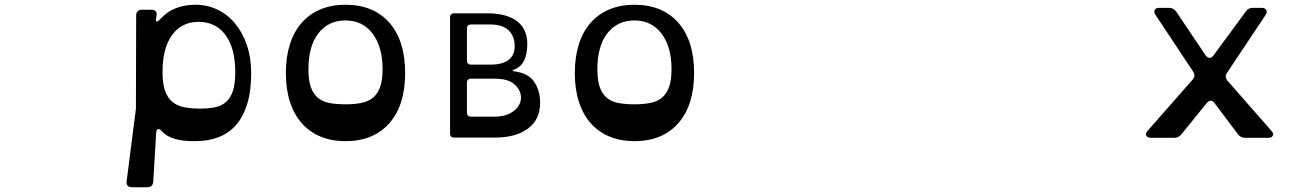

<svg xmlns="http://www.w3.org/2000/svg" viewBox="-20 -580 5450 808"><path d="M970 -277Q970 -377 929 -432.5Q888 -488 816 -488Q744 -488 704 -432.5Q664 -377 664 -277Q664 -227 675 -197Q686 -167 706.5 -150.5Q727 -134 756 -128.5Q785 -123 821 -123Q857 -123 884.5 -128.5Q912 -134 931 -150.5Q950 -167 960 -197Q970 -227 970 -277ZM625 184Q623 208 600 208H536Q510 208 513 182L552 -123L553 -514Q553 -539 578 -539H616Q644 -539 638 -512V-509Q630 -474 656 -501Q709 -560 803 -560Q852 -560 895 -539.5Q938 -519 969.5 -481Q1001 -443 1019 -390Q1037 -337 1037 -273Q1037 -196 1020 -141.5Q1003 -87 972 -52.5Q941 -18 898 -2Q855 14 803 14Q793 14 775 13.5Q757 13 737 9.5Q717 6 697 -2.5Q677 -11 663 -26Q652 -39 645 -37Q638 -35 637 -18Z M1434 -494Q1362 -494 1320 -440Q1278 -386 1278 -289Q1278 -241 1288.5 -212Q1299 -183 1319.5 -167Q1340 -151 1369 -146Q1398 -141 1434 -141Q1470 -141 1499 -146.5Q1528 -152 1548 -167.5Q1568 -183 1579 -212Q1590 -241 1590 -289Q1590 -383 1548 -438.5Q1506 -494 1434 -494ZM1434 -560Q1552 -560 1618.5 -484.5Q1685 -409 1685 -273Q1685 -137 1618.5 -61.5Q1552 14 1434 14Q1375 14 1328.5 -5.5Q1282 -25 1249.5 -62Q1217 -99 1200 -152Q1183 -205 1183 -273Q1183 -340 1200 -393.5Q1217 -447 1249.5 -484Q1282 -521 1328.5 -540.5Q1375 -560 1434 -560Z M1963 -249Q1945 -249 1945 -231V-107Q1945 -89 1963 -89H2059Q2101 -89 2127.5 -103.5Q2154 -118 2165 -139Q2176 -160 2171 -183.5Q2166 -207 2144 -226Q2118 -249 2059 -249ZM1963 -477Q1945 -477 1945 -459V-326Q1945 -308 1963 -308H2043Q2146 -308 2146 -387Q2146 -427 2120.5 -452Q2095 -477 2043 -477ZM1874 -507Q1874 -524 1892 -524H2031Q2112 -524 2155.5 -491Q2199 -458 2199 -395Q2199 -308 2144 -287Q2129 -281 2144 -280Q2204 -272 2228.5 -235Q2253 -198 2253 -147Q2253 -77 2202 -39Q2151 -1 2063 -1H1892Q1874 -1 1874 -18Z M2650 -494Q2578 -494 2536 -440Q2494 -386 2494 -289Q2494 -241 2504.5 -212Q2515 -183 2535.5 -167Q2556 -151 2585 -146Q2614 -141 2650 -141Q2686 -141 2715 -146.5Q2744 -152 2764 -167.5Q2784 -183 2795 -212Q2806 -241 2806 -289Q2806 -383 2764 -438.5Q2722 -494 2650 -494ZM2650 -560Q2768 -560 2834.5 -484.5Q2901 -409 2901 -273Q2901 -137 2834.5 -61.5Q2768 14 2650 14Q2591 14 2544.5 -5.5Q2498 -25 2465.5 -62Q2433 -99 2416 -152Q2399 -205 2399 -273Q2399 -340 2416 -393.5Q2433 -447 2465.5 -484Q2498 -521 2544.5 -540.5Q2591 -560 2650 -560Z M5289 -547Q5304 -547 5309 -538Q5314 -529 5306 -517L5144 -274Q5132 -257 5146 -240L5330 -30Q5341 -18 5336.5 -9Q5332 0 5316 0H5219Q5201 0 5189 -16L5092 -145Q5076 -167 5058 -146L4952 -15Q4940 0 4922 0H4825Q4809 0 4804 -9Q4799 -18 4810 -30L4999 -245Q5013 -261 5001 -279L4843 -517Q4835 -530 4839.5 -538.5Q4844 -547 4859 -547H4900Q4918 -547 4930 -531L5053 -348Q5061 -337 5070 -336.5Q5079 -336 5087 -347L5223 -532Q5233 -547 5252 -547Z"/></svg>

Font: OpenDyslexic 3
Style: Regular
Weight: 400
Designer: Abelardo Gonzalez
Version: Version 1.000;PS 001.001;hotconv 1.0.56